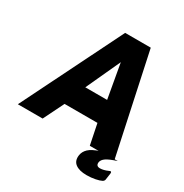

<svg xmlns="http://www.w3.org/2000/svg" viewBox="-245 -901 1181 1234"><g transform="rotate(30 346.0 -284.0)"><path d="M328 -742H518L677 0H494L463 -152H219L144 0H-40ZM443 -311 398 -565 281 -311ZM573 -5H699Q643 13 621 28.5Q599 44 596 63Q592 93 623 93Q648 93 682 78Q688 75 692 75Q699 75 698 88L691 137Q689 148 678 154Q663 162 633 168Q603 174 570 174Q515 174 486.5 152.5Q458 131 464 88Q468 59 491.5 36.5Q515 14 573 -5Z"/></g></svg>

Font: Morrison ExtraBold
Style: Regular
Weight: 800
Designer: Pablo Impallari, Rodrigo Fuenzalida (Modified by Dan O. Williams)
Version: Version 0.03;June 6, 2019;FontCreator 11.5.0.2425 64-bit; tt